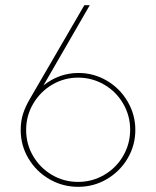

<svg xmlns="http://www.w3.org/2000/svg" viewBox="-20 -717 601 742"><path d="M148 -387Q209 -435 283 -435Q342 -435 392.5 -405.5Q443 -376 473 -325Q503 -274 503 -215Q503 -155 473 -104.5Q443 -54 392.5 -24.5Q342 5 282 5Q222 5 171 -24.5Q120 -54 90 -104.5Q60 -155 60 -214Q60 -249 69 -277Q78 -305 95 -334L306 -697H327ZM81 -215Q81 -160 108 -114Q135 -68 181 -41Q227 -14 282 -14Q336 -14 382.5 -41Q429 -68 456 -114.5Q483 -161 483 -216Q483 -270 456 -316.5Q429 -363 382.5 -390Q336 -417 282 -417Q228 -417 182 -390Q136 -363 108.5 -316.5Q81 -270 81 -215Z"/></svg>

Font: Hanken Grotesk Thin
Style: Regular
Weight: 100
Designer: Alfredo Marco Pradil
Foundry: Hanken Design Co.
Version: Version 3.014